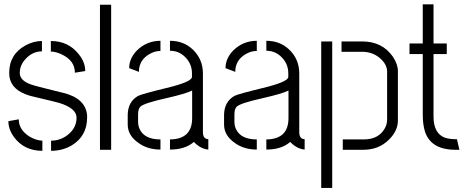

<svg xmlns="http://www.w3.org/2000/svg" viewBox="-20 -706 2186 905"><path d="M19.5 -134.8 68.4 -143.6Q68.4 -92.8 122.1 -60.5Q151.4 -43.9 179.7 -43V4.9Q94.7 4.9 46.9 -58.6Q19.5 -95.7 19.5 -134.8ZM23.4 -362.3Q23.4 -451.2 102.5 -493.2Q139.6 -512.7 177.7 -512.7V-463.9Q131.8 -463.9 98.6 -425.8Q73.2 -397.5 73.2 -362.3Q73.2 -328.1 121.1 -309.6Q139.6 -301.8 268.6 -270.5Q275.4 -268.6 281.2 -267.6Q383.8 -241.2 390.6 -162.1Q390.6 -157.2 390.6 -152.3Q390.6 -65.4 319.3 -21.5Q275.4 4.9 220.7 4.9V-43Q271.5 -43 309.6 -79.1Q340.8 -109.4 340.8 -151.4Q340.8 -195.3 259.8 -220.7Q254.9 -222.7 135.7 -251Q127 -252.9 120.1 -254.9Q34.2 -280.3 24.4 -344.7Q23.4 -353.5 23.4 -362.3ZM219.7 -462.9V-512.7Q301.8 -512.7 350.6 -451.2Q381.8 -413.1 381.8 -371.1L333 -363.3Q333 -420.9 269.5 -450.2Q242.2 -462.9 219.7 -462.9Z M451.2 0V-683.6H503.9V0Z M582 -119.1Q582 -67.4 632.8 -32.2Q675.8 -1 736.3 -1V-48.8Q660.2 -48.8 637.7 -98.6Q630.9 -114.3 630.9 -131.8V-167Q630.9 -192.4 641.6 -203.1Q658.2 -219.7 763.7 -243.2Q857.4 -264.6 885.7 -279.3V-147.5Q884.8 -49.8 781.2 -48.8V-1Q846.7 -1 886.7 -31.2Q890.6 -34.2 893.6 -37.1Q925.8 -3.9 961.9 -1V-49.8Q936.5 -50.8 936.5 -83V-359.4Q936.5 -427.7 887.7 -473.6Q844.7 -513.7 781.2 -513.7V-466.8Q829.1 -466.8 861.3 -427.7Q884.8 -398.4 884.8 -360.4V-343.8Q885.7 -320.3 763.7 -291Q647.5 -262.7 630.9 -253.9Q583 -226.6 582 -165ZM588.9 -384.8 634.8 -367.2Q634.8 -422.9 684.6 -451.2Q709 -465.8 736.3 -465.8V-513.7Q670.9 -513.7 624 -466.8Q588.9 -429.7 588.9 -384.8Z M1036.1 -119.1Q1036.1 -67.4 1086.9 -32.2Q1129.9 -1 1190.4 -1V-48.8Q1114.3 -48.8 1091.8 -98.6Q1085 -114.3 1085 -131.8V-167Q1085 -192.4 1095.7 -203.1Q1112.3 -219.7 1217.8 -243.2Q1311.5 -264.6 1339.8 -279.3V-147.5Q1338.9 -49.8 1235.4 -48.8V-1Q1300.8 -1 1340.8 -31.2Q1344.7 -34.2 1347.7 -37.1Q1379.9 -3.9 1416 -1V-49.8Q1390.6 -50.8 1390.6 -83V-359.4Q1390.6 -427.7 1341.8 -473.6Q1298.8 -513.7 1235.4 -513.7V-466.8Q1283.2 -466.8 1315.4 -427.7Q1338.9 -398.4 1338.9 -360.4V-343.8Q1339.8 -320.3 1217.8 -291Q1101.6 -262.7 1085 -253.9Q1037.1 -226.6 1036.1 -165ZM1043 -384.8 1088.9 -367.2Q1088.9 -422.9 1138.7 -451.2Q1163.1 -465.8 1190.4 -465.8V-513.7Q1125 -513.7 1078.1 -466.8Q1043 -429.7 1043 -384.8Z M1595.7 0V-48.8H1694.3Q1763.7 -48.8 1793 -99.6Q1804.7 -120.1 1804.7 -141.6V-368.2Q1804.7 -404.3 1767.6 -434.6Q1733.4 -461.9 1686.5 -461.9H1589.8V-510.7H1686.5Q1782.2 -510.7 1832 -438.5Q1855.5 -403.3 1855.5 -371.1V-137.7Q1855.5 -88.9 1812.5 -46.9Q1764.6 0 1693.4 0ZM1494.1 179.7V-510.7H1545.9V179.7Z M1910.2 -451.2V-501H1972.7V-685.5H2023.4V-501H2085.9V-451.2H2023.4V-157.2Q2023.4 -76.2 2078.1 -56.6Q2100.6 -49.8 2129.9 -49.8H2133.8L2145.5 0H2125Q2006.8 -1 1981.4 -91.8Q1972.7 -123 1972.7 -166V-451.2Z"/></svg>

Font: Post No Bills Colombo
Style: Regular
Weight: 400
Designer: Kosala Senevirathne, Siva Puranthara, Lasantha Premarathna, Tharique Azeez
Foundry: Mooniak
Version: Version 1.220 ; ttfautohint (v1.6)